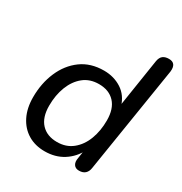

<svg xmlns="http://www.w3.org/2000/svg" viewBox="-168 -838 923 973"><g transform="rotate(30 293.5 -351.5)"><path d="M229 9Q173 9 131 -16.5Q89 -42 65.5 -89Q42 -136 42 -200Q42 -281 71 -348.5Q100 -416 154.5 -456Q209 -496 287 -496Q345 -496 390 -467Q435 -438 452 -380H445L490 -669Q494 -692 507 -702Q520 -712 542 -712Q564 -712 573.5 -699Q583 -686 580 -660L481 -39Q478 -17 465 -5Q452 7 429 7Q408 7 398.5 -7.5Q389 -22 394 -47L405 -118L410 -101Q384 -50 337.5 -20.5Q291 9 229 9ZM260 -63Q313 -63 350 -93Q387 -123 406 -173Q425 -223 425 -284Q425 -352 391.5 -388Q358 -424 299 -424Q246 -424 209.5 -394.5Q173 -365 153.5 -315Q134 -265 134 -203Q134 -135 167.5 -99Q201 -63 260 -63Z"/></g></svg>

Font: Nunito Medium
Style: Italic
Weight: 500
Designer: Vernon Adams
Foundry: Vernon Adams
Version: Version 3.601